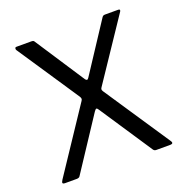

<svg xmlns="http://www.w3.org/2000/svg" viewBox="-132 -863 952 984"><g transform="rotate(-20 344.0 -371.0)"><path d="M637.8 -21.3Q646.7 -9 643.6 -4.5Q640.5 0 631.1 0H555.4Q544 0 538.8 -8.4L349.1 -294.3Q343.3 -303.9 338.7 -304.1Q334.2 -304.2 326.2 -292.4L139.1 -8.4Q136.8 -3.9 131.9 -2Q127.1 0 121.5 0H56.3Q47.7 0 45.1 -4.3Q42.5 -8.7 50.6 -21.3L280.2 -366.1Q285.3 -372.8 284.8 -378.3Q284.3 -383.9 279.5 -391.3L55.7 -726.6Q53.1 -731 54.3 -736.5Q55.5 -742 62.3 -742H142.6Q150.9 -742 154.3 -739.9Q157.7 -737.8 160.1 -733.3L335.2 -465.8Q340.2 -459.2 344.5 -459.2Q348.9 -459.2 353.6 -466.5L528.7 -733.3Q531.8 -737.8 535.2 -739.9Q538.6 -742 545.2 -742H617.6Q624.7 -742 625.5 -737.5Q626.2 -733 622.6 -728.6L401 -398Q396.9 -392.3 396.8 -387.7Q396.7 -383.1 400.8 -376.5L637.8 -21.3Z"/></g></svg>

Font: Libre Franklin Thin
Style: Regular
Weight: 100
Designer: Pablo Impallari, Rodrigo Fuenzalida, Nhung Nguyen
Foundry: Impallari Type
Version: Version 3.000